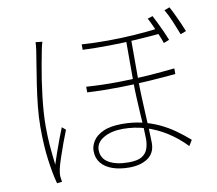

<svg xmlns="http://www.w3.org/2000/svg" viewBox="-88 -897 1176 1039"><g transform="rotate(-10 500.0 -377.0)"><path d="M673 -661Q673 -626 673 -585Q673 -544 673 -504.5Q673 -465 673 -434Q673 -392 675 -342.5Q677 -293 679.5 -244Q682 -195 684 -154Q686 -113 686 -87Q686 -32 646.5 -4.5Q607 23 543 23Q491 23 451.5 9Q412 -5 390 -32Q368 -59 368 -99Q368 -126 385 -153Q402 -180 441 -198Q480 -216 545 -216Q603 -216 653.5 -204Q704 -192 747.5 -171.5Q791 -151 829.5 -123.5Q868 -96 902 -66L883 -35Q836 -84 781.5 -118.5Q727 -153 667.5 -171Q608 -189 545 -189Q480 -189 438 -164Q396 -139 396 -99Q396 -52 436.5 -28.5Q477 -5 545 -5Q594 -5 618 -20Q642 -35 650.5 -60Q659 -85 659 -114Q659 -134 657 -171Q655 -208 652 -253.5Q649 -299 647 -345.5Q645 -392 645 -431Q645 -462 645 -503.5Q645 -545 645 -587.5Q645 -630 645 -661ZM389 -448Q475 -442 562.5 -443Q650 -444 731 -450Q812 -456 876 -463V-432Q814 -426 732 -420.5Q650 -415 561.5 -413.5Q473 -412 389 -417ZM405 -678Q475 -673 550.5 -673.5Q626 -674 697 -679Q768 -684 823 -691V-661Q769 -656 698 -651.5Q627 -647 551 -646Q475 -645 405 -648ZM198 -729Q196 -723 194 -716Q192 -709 190.5 -701.5Q189 -694 187 -685Q180 -649 172.5 -608.5Q165 -568 158.5 -525Q152 -482 147 -439Q142 -396 139 -354.5Q136 -313 136 -276Q136 -218 140 -169.5Q144 -121 151 -62Q160 -90 172.5 -126Q185 -162 198 -196.5Q211 -231 221 -255L241 -238Q230 -211 215.5 -171.5Q201 -132 188.5 -94.5Q176 -57 171 -35Q169 -25 167.5 -13.5Q166 -2 167 8Q168 15 169 23Q170 31 171 36L143 39Q128 -17 117.5 -95.5Q107 -174 107 -275Q107 -329 113 -387.5Q119 -446 127.5 -502.5Q136 -559 144 -607.5Q152 -656 157 -689Q159 -703 160 -714Q161 -725 161 -733ZM809 -762Q818 -745 830.5 -719.5Q843 -694 855 -667.5Q867 -641 875 -620L844 -608Q837 -630 825.5 -656.5Q814 -683 802.5 -709Q791 -735 781 -753ZM907 -793Q917 -776 929 -750.5Q941 -725 953 -698.5Q965 -672 973 -651L942 -639Q929 -673 911.5 -714.5Q894 -756 878 -782Z"/></g></svg>

Font: Noto Sans TC Thin
Style: Regular
Weight: 100
Designer: Ryoko NISHIZUKA 西塚涼子 (kana, bopomofo & ideographs); Paul D. Hunt (Latin, Greek & Cyrillic); Sandoll Communications 산돌커뮤니
Foundry: Adobe
Version: Version 2.004-H2;hotconv 1.0.118;makeotfexe 2.5.65603